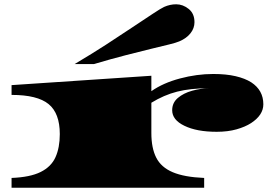

<svg xmlns="http://www.w3.org/2000/svg" viewBox="-20 -880 1273 900"><path d="M34.2 0V-45.9Q121.6 -49.3 170.9 -74Q220.2 -98.6 240.2 -143.3Q260.3 -188 260.3 -251.5Q260.3 -349.1 207.8 -392.1Q155.3 -435.1 34.2 -435.1V-481L689.5 -524.9V-452.6Q744.6 -491.2 823.7 -512.2Q902.8 -533.2 979.5 -533.2Q1040 -533.2 1084.2 -522.9Q1128.4 -512.7 1157.7 -494.1Q1214.4 -457 1214.4 -391.1Q1214.4 -340.8 1157.2 -303.2Q1129.4 -285.2 1088.6 -273.7Q1047.9 -262.2 995.6 -262.2Q901.9 -262.2 844.2 -290.5Q787.1 -317.9 787.1 -363.3Q787.1 -398.4 813.7 -420.9Q840.3 -443.4 880.4 -454.6Q920.4 -465.8 960.4 -466.3Q872.1 -466.3 810.3 -450.4Q748.5 -434.6 689.5 -398.4V-255.9Q689.5 -186 712.4 -140.9Q735.4 -95.7 789.6 -72.8Q843.8 -49.8 937 -45.9V0ZM329.6 -579.6Q412.6 -628.9 475.6 -669.7Q538.6 -710.4 600.6 -752Q655.8 -788.6 695.1 -814.7Q734.4 -840.8 749.5 -847.7Q777.3 -859.9 805.7 -859.9Q837.4 -859.9 864.5 -838.1Q891.6 -816.4 891.6 -775.9Q891.6 -747.6 872.8 -723.9Q854 -700.2 820.3 -686Q805.7 -679.7 772.7 -671.6Q739.7 -663.6 689.5 -651.4Q639.2 -639.2 571.5 -621.8Q503.9 -604.5 419.9 -579.6Z"/></svg>

Font: Asset
Style: Regular
Weight: 400
Version: Version 1.003; ttfautohint (v1.8.4.7-5d5b)